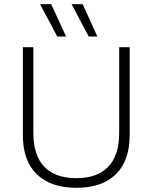

<svg xmlns="http://www.w3.org/2000/svg" viewBox="-20 -885 727 915"><path d="M224 -865 295 -711H253L171 -865ZM374 -865 444 -711H403L321 -865ZM598 -660V-241Q598 -119 532 -54.5Q466 10 344 10Q222 10 155.5 -54.5Q89 -119 89 -241V-660H139V-251Q139 -145 191 -90.5Q243 -36 344 -36Q444 -36 496 -90.5Q548 -145 548 -251V-660Z"/></svg>

Font: Elaine Sans Light
Style: Regular
Weight: 300
Designer: Wei Huang
Foundry: Wei Huang
Version: Version 2.001;December 24, 2019;FontCreator 12.0.0.2547 64-b